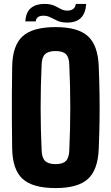

<svg xmlns="http://www.w3.org/2000/svg" viewBox="-20 -948 567 978"><path d="M263 10Q147 10 95.5 -36.5Q44 -83 42 -191Q41 -266 40.5 -333.5Q40 -401 40.5 -468Q41 -535 42 -610Q44 -717 95.5 -763.5Q147 -810 263 -810Q377 -810 428 -763.5Q479 -717 483 -610Q486 -535 487 -467.5Q488 -400 487 -333Q486 -266 483 -191Q479 -83 428 -36.5Q377 10 263 10ZM263 -112Q300 -112 316 -128.5Q332 -145 333 -183Q343 -401 333 -618Q332 -656 316 -672Q300 -688 263 -688Q226 -688 209.5 -672Q193 -656 192 -618Q182 -401 192 -183Q193 -145 209.5 -128.5Q226 -112 263 -112ZM109 -839Q112 -886 137.5 -907Q163 -928 205 -928Q237 -928 255.5 -919.5Q274 -911 289 -902.5Q304 -894 324 -894Q343 -894 354 -903.5Q365 -913 366 -928H419Q413 -833 323 -833Q293 -833 273 -842Q253 -851 237 -859.5Q221 -868 201 -868Q165 -868 162 -839Z"/></svg>

Font: Big Shoulders Text Black
Style: Regular
Weight: 900
Designer: Patric King
Foundry: XO Type Co
Version: Version 1.000; ttfautohint (v1.8.2)